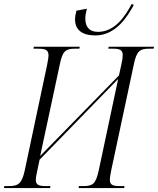

<svg xmlns="http://www.w3.org/2000/svg" viewBox="-44 -950 798 970"><path d="M438 -771C543 -771 602 -870 632 -925L621 -930C591 -872 538 -789 451 -789C405 -789 387 -817 387 -856C387 -870 390 -888 395 -906L342 -896C337 -877 335 -863 335 -853C335 -801 368 -771 438 -771ZM-24 0H209L211 -10H187C154 -10 137 -15 137 -41C137 -52 140 -69 145 -91L156 -143L553 -551L455 -90C440 -21 425 -10 378 -10H355L353 0H583L585 -10H563C528 -10 511 -14 511 -42C511 -53 514 -69 518 -90L632 -624C646 -694 664 -704 710 -704H732L734 -714H505L503 -704H526C559 -704 576 -699 576 -672C576 -661 574 -644 569 -623L557 -569L159 -162L258 -624C272 -694 289 -704 335 -704H357L359 -714H127L125 -704H147C185 -704 201 -698 201 -671C201 -660 198 -643 194 -622L81 -89C66 -20 47 -10 0 -10H-22Z"/></svg>

Font: Noto Serif Display Condensed Light
Style: Italic
Weight: 300
Width: 3
Italic angle: -12°
Designer: Monotype Design Team
Foundry: Monotype Imaging Inc.
Version: Version 2.009